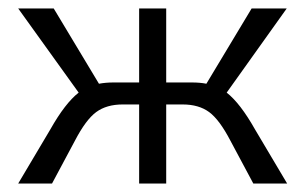

<svg xmlns="http://www.w3.org/2000/svg" viewBox="-20 -434 722 454"><path d="M659 0H579L525 -101Q499 -151 474.5 -169Q450 -187 412 -187H373V0H309V-187H270Q232 -187 207.5 -169Q183 -151 157 -101L103 0H23L99 -128Q134 -190 166 -215L23 -414H107L214 -236Q230 -239 248 -239H309V-414H373V-239H434Q453 -239 468 -236L575 -414H658L516 -215Q548 -190 583 -128Z"/></svg>

Font: Ysabeau
Style: Regular
Weight: 400
Designer: Christian Thalmann (Catharsis Fonts)
Version: Version 0.003